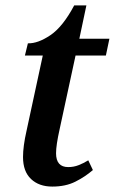

<svg xmlns="http://www.w3.org/2000/svg" viewBox="-20 -679 424 709"><path d="M173 10Q222 10 258 -8Q294 -26 323 -51L306 -87Q288 -76 270 -69Q252 -62 232 -62Q187 -62 187 -113Q187 -143 200 -201L259 -474H371L384 -536H273L299 -659H254Q212 -580 166 -549Q120 -518 83 -519L72 -474H138L78 -196Q65 -139 65 -99Q65 -46 94.5 -18Q124 10 173 10Z"/></svg>

Font: Noto Serif SemiCondensed Semi
Style: Italic
Weight: 600
Width: 4
Italic angle: -12°
Designer: Monotype Design Team
Foundry: Monotype Imaging Inc.
Version: Version 1.901